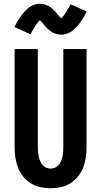

<svg xmlns="http://www.w3.org/2000/svg" viewBox="-20 -997 540 1025"><path d="M250 8Q222 8 195 2Q168 -4 144.5 -18.5Q121 -33 103.5 -55Q86 -77 76 -102.5Q66 -128 62 -155.5Q58 -183 58 -210V-735H182V-210Q182 -198 183 -185.5Q184 -173 186.5 -161Q189 -149 194 -137.5Q199 -126 207 -116.5Q215 -107 226.5 -102Q238 -97 250 -97Q262 -97 273.5 -102Q285 -107 293 -116.5Q301 -126 306 -137.5Q311 -149 313.5 -161Q316 -173 317 -185.5Q318 -198 318 -210V-735H442V-210Q442 -183 438 -155.5Q434 -128 424 -102.5Q414 -77 396.5 -55Q379 -33 355.5 -18.5Q332 -4 305 2Q278 8 250 8ZM307 -812Q302 -812 297.5 -812.5Q293 -813 288 -814Q283 -815 279 -816Q275 -817 270.5 -819Q266 -821 261.5 -823.5Q257 -826 253.5 -828.5Q250 -831 246 -834Q242 -837 238.5 -840Q235 -843 231.5 -846.5Q228 -850 225 -853.5Q222 -857 219 -860Q216 -863 213.5 -866.5Q211 -870 207 -874.5Q203 -879 199.5 -882.5Q196 -886 192.5 -889.5Q189 -893 189 -894H197Q197 -892 194 -890Q191 -888 188 -884.5Q185 -881 184 -880Q183 -879 181.5 -877Q180 -875 178.5 -873Q177 -871 175.5 -868.5Q174 -866 172 -863.5Q170 -861 168 -858Q166 -855 164.5 -852Q163 -849 161 -845.5Q159 -842 156.5 -838.5Q154 -835 152 -831Q150 -827 148 -823Q146 -819 143 -814L57 -853Q64 -866 70.5 -878Q77 -890 83.5 -900Q90 -910 97 -918.5Q104 -927 110.5 -934.5Q117 -942 126.5 -950.5Q136 -959 146.5 -964.5Q157 -970 169 -973.5Q181 -977 193 -977Q198 -977 202.5 -976.5Q207 -976 212 -975Q217 -974 221 -972.5Q225 -971 229.5 -969Q234 -967 238.5 -965Q243 -963 246.5 -960.5Q250 -958 254 -955Q258 -952 261.5 -948.5Q265 -945 268.5 -941.5Q272 -938 275 -935Q278 -932 281 -928.5Q284 -925 286.5 -922Q289 -919 293 -914Q297 -909 300.5 -905.5Q304 -902 307.5 -899Q311 -896 311 -895H303Q303 -896 306 -898Q309 -900 312 -904Q315 -908 316 -909Q317 -910 318.5 -912Q320 -914 321.5 -916Q323 -918 324.5 -920.5Q326 -923 328 -925.5Q330 -928 332 -930.5Q334 -933 335.5 -936.5Q337 -940 339 -943Q341 -946 343.5 -950Q346 -954 348 -957.5Q350 -961 352 -965.5Q354 -970 357 -974L443 -936Q436 -922 429.5 -910.5Q423 -899 416.5 -889Q410 -879 403 -870Q396 -861 389.5 -854Q383 -847 373.5 -838.5Q364 -830 353.5 -824.5Q343 -819 331 -815.5Q319 -812 307 -812Z"/></svg>

Font: Iosevka Extrabold
Style: Regular
Weight: 800
Monospace: yes
Designer: Belleve Invis
Foundry: Belleve Invis
Version: Version 32.5.0; ttfautohint (v1.8.4)